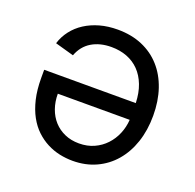

<svg xmlns="http://www.w3.org/2000/svg" viewBox="-105 -665 791 780"><g transform="rotate(20 291.0 -275.0)"><path d="M277 -556.8Q336.3 -556.8 383.3 -536.8Q430.4 -516.7 463.2 -479.9Q496.1 -443.2 513.7 -391.5Q531.2 -339.8 531.2 -277Q531.2 -214.1 513.7 -161.9Q496.1 -109.7 463.8 -72.1Q431.5 -34.4 386.2 -13.7Q340.9 7.1 285.5 7.1Q257.1 7.1 228.7 1.1Q200.3 -5 174.2 -18.5Q148.1 -32 125.7 -53.1Q103.3 -74.2 86.6 -104.6Q70 -134.9 60.5 -174.9Q51.1 -214.8 51.1 -265.6V-301.1H447.1Q445.7 -344.8 432.7 -378.6Q419.7 -412.3 397.4 -435.2Q375 -458.1 344.5 -469.8Q313.9 -481.5 277 -481.5Q227.6 -481.5 192.1 -460.2Q156.6 -438.9 140.6 -396.3L59.7 -419Q69.2 -449.9 88.8 -475.3Q108.3 -500.7 136.4 -518.8Q164.4 -536.9 199.9 -546.9Q235.4 -556.8 277 -556.8ZM136.4 -228.7Q136.4 -194.2 146.8 -164.8Q157.3 -135.3 176.8 -113.8Q196.4 -92.3 223.9 -80.3Q251.4 -68.2 285.5 -68.2Q321.4 -68.2 350.3 -81.3Q379.3 -94.5 400 -116.7Q420.8 -138.8 432.9 -167.8Q445 -196.7 447.1 -228.7Z"/></g></svg>

Font: Fast_Sans-Dotted
Style: Regular
Weight: 400
Version: Version 3.018